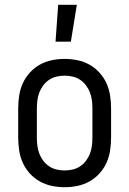

<svg xmlns="http://www.w3.org/2000/svg" viewBox="-20 -774 540 802"><path d="M250 8Q223 8 196.5 2.5Q170 -3 146.5 -16Q123 -29 104.5 -49.5Q86 -70 75 -94.5Q64 -119 60 -146Q56 -173 56 -200V-320Q56 -347 60 -374Q64 -401 75 -425.5Q86 -450 104.5 -470.5Q123 -491 146.5 -504Q170 -517 196.5 -522.5Q223 -528 250 -528Q277 -528 303.5 -522.5Q330 -517 353.5 -504Q377 -491 395.5 -470.5Q414 -450 425 -425.5Q436 -401 440 -374Q444 -347 444 -320V-200Q444 -173 440 -146Q436 -119 425 -94.5Q414 -70 395.5 -49.5Q377 -29 353.5 -16Q330 -3 303.5 2.5Q277 8 250 8ZM250 -62Q267 -62 284 -66Q301 -70 315 -79.5Q329 -89 339.5 -103Q350 -117 356 -133Q362 -149 364 -166Q366 -183 366 -200V-320Q366 -337 364 -354Q362 -371 356 -387Q350 -403 339.5 -417Q329 -431 315 -440.5Q301 -450 284 -454Q267 -458 250 -458Q233 -458 216 -454Q199 -450 185 -440.5Q171 -431 160.5 -417Q150 -403 144 -387Q138 -371 136 -354Q134 -337 134 -320V-200Q134 -183 136 -166Q138 -149 144 -133Q150 -117 160.5 -103Q171 -89 185 -79.5Q199 -70 216 -66Q233 -62 250 -62ZM212 -600 223 -754H301L276 -600Z"/></svg>

Font: Iosevka Custom
Style: Regular
Weight: 400
Monospace: yes
Designer: Belleve Invis
Foundry: Belleve Invis
Version: Version 32.5.0; ttfautohint (v1.8.4)